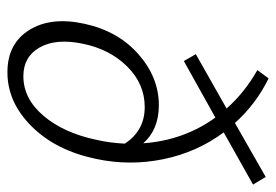

<svg xmlns="http://www.w3.org/2000/svg" viewBox="-136 -620 761 530"><g transform="rotate(90 245.0 -355.5)"><path d="M490 -673 346 -592Q401 -518 420 -425Q439 -332 419 -239Q396 -129 329.5 -62Q263 5 180 5Q101 5 63.5 -55Q26 -115 46 -207Q66 -300 130 -356.5Q194 -413 271 -413Q338 -413 376 -370Q368 -482 305 -569L149 -482L130 -515L280 -600Q237 -649 174 -685L197 -716Q268 -681 320 -623L469 -708ZM191 -39Q253 -39 300.5 -95Q348 -151 367 -243Q375 -278 377 -319Q341 -374 276 -374Q212 -374 164 -325.5Q116 -277 101 -202Q86 -129 111.5 -84Q137 -39 191 -39Z"/></g></svg>

Font: EauTestText Semilight
Style: Italic
Weight: 300
Italic angle: -12°
Designer: Christian Thalmann (Catharsis Fonts)
Version: Version 0.001;PS 000.001;hotconv 1.0.88;makeotf.lib2.5.64775